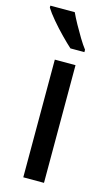

<svg xmlns="http://www.w3.org/2000/svg" viewBox="-137 -809 479 851"><g transform="rotate(15 103.0 -383.0)"><path d="M159 0H64V-540H159ZM95 -766Q105 -744 120.5 -716Q136 -688 152 -661.5Q168 -635 182 -617V-606H118Q99 -623 72 -650.5Q45 -678 20.5 -707Q-4 -736 -17 -757V-766Z"/></g></svg>

Font: Noto Sans Kannada ExtraCondensed Medium
Style: Regular
Weight: 500
Width: 2
Designer: Jelle Bosma - Monotype Design Team
Foundry: Monotype Imaging Inc.
Version: Version 2.005; ttfautohint (v1.8.4.7-5d5b)